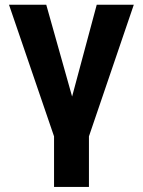

<svg xmlns="http://www.w3.org/2000/svg" viewBox="-20 -565 587 789"><path d="M17 -545.5H170.1L276.3 -168.3L377.5 -545.5H529.8L345.5 -4.6V203.1H202.1V-4.6Z"/></svg>

Font: Inter UI
Style: Bold
Weight: 700
Designer: Rasmus Andersson
Foundry: rsms
Version: 3.2;8d6f07862